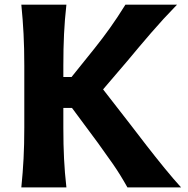

<svg xmlns="http://www.w3.org/2000/svg" viewBox="-20 -809 810 829"><path d="M72.1 0H266.7Q259.4 -63.9 256.5 -123.8Q253.5 -183.8 253.5 -257.9V-343H290.8L402.6 -192.2Q435.3 -147.1 467.4 -101.1Q499.4 -55.1 530.1 0H761.7Q729.7 -35.1 690.7 -82.8Q651.7 -130.6 612.4 -181.2Q573.1 -231.7 540.2 -275L425.1 -423.1L529.1 -544.8Q579.5 -605.6 631.9 -666.4Q684.3 -727.2 744.3 -788.8H521.5Q485.8 -731.4 454.4 -687.6Q423.1 -643.7 387.9 -599.7L288.9 -476.5H253.5V-525.1Q253.5 -601.3 256.5 -662.4Q259.4 -723.6 266.7 -788.8H72.1Q78.6 -723.6 81.7 -662.4Q84.9 -601.3 84.9 -525.1V-257.9Q84.9 -183.8 81.7 -123.8Q78.6 -63.9 72.1 0Z"/></svg>

Font: Pinar-VF-FD
Style: Regular
Weight: 300
Designer: Amin Abedi
Version: Version 3.0